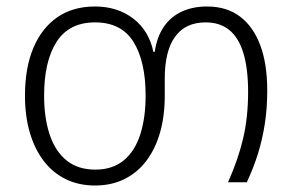

<svg xmlns="http://www.w3.org/2000/svg" viewBox="-20 -562 901 592"><path d="M273 10Q223 10 183 -9.5Q143 -29 115 -65.5Q87 -102 72 -153Q57 -204 57 -267Q57 -353 83 -414.5Q109 -476 157 -509Q205 -542 273 -542Q342 -542 390.5 -505Q439 -468 453 -402H457Q464 -449 485.5 -480Q507 -511 541 -526.5Q575 -542 618 -542Q679 -542 720 -511Q761 -480 782.5 -422.5Q804 -365 804 -283Q804 -228 796.5 -180Q789 -132 775.5 -88.5Q762 -45 741 0H683Q714 -69 729.5 -134.5Q745 -200 745 -279Q745 -350 730.5 -398Q716 -446 687 -469.5Q658 -493 614 -493Q552 -493 520 -449Q488 -405 488 -320V-267Q488 -204 473.5 -153.5Q459 -103 431.5 -66.5Q404 -30 364 -10Q324 10 273 10ZM274 -39Q327 -39 361.5 -67.5Q396 -96 412.5 -147.5Q429 -199 429 -267Q429 -373 391.5 -433Q354 -493 273 -493Q193 -493 154.5 -433Q116 -373 116 -267Q116 -199 133 -147.5Q150 -96 185 -67.5Q220 -39 274 -39Z"/></svg>

Font: Noto Sans Georgian Light
Style: Regular
Weight: 300
Version: Version 2.002